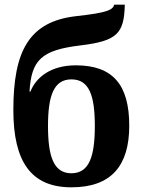

<svg xmlns="http://www.w3.org/2000/svg" viewBox="-20 -790 605 820"><path d="M285 10C456 10 532 -83 532 -253C532 -428 462 -511 304 -511C197 -511 134 -460 110 -399H106C114 -534 157 -576 323 -596C481 -615 510 -647 513 -770H468C461 -748 442 -736 305 -721C104 -698 37 -572 37 -320C37 -99 113 10 285 10ZM285 -50C209 -50 185 -122 185 -252C185 -382 210 -451 285 -451C361 -451 385 -382 385 -252C385 -122 361 -50 285 -50Z"/></svg>

Font: Noto Serif SemiCondensed
Style: Bold
Weight: 700
Width: 4
Designer: Monotype Design Team
Foundry: Monotype Imaging Inc.
Version: Version 2.015